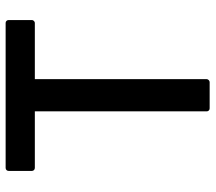

<svg xmlns="http://www.w3.org/2000/svg" viewBox="-60 -678 739 658"><g transform="rotate(-90 309.0 -349.5)"><path d="M51.8 -608.9V-689Q51.8 -693.4 54.7 -696.3Q57.6 -699.2 62 -699.2H559.1Q563 -699.2 565.9 -696.3Q568.8 -693.4 568.8 -689V-608.9Q568.8 -605.5 565.7 -602.3Q562.5 -599.1 559.1 -599.1H366.2V-9.8Q366.2 -6.3 363 -3.2Q359.9 0 356 0H266.1Q261.7 0 258.8 -2.9Q255.9 -5.9 255.9 -9.8V-599.1H62Q57.6 -599.1 54.7 -602.1Q51.8 -605 51.8 -608.9Z"/></g></svg>

Font: Fragment Mono SemBd
Style: Regular
Weight: 600
Designer: Wei Huang based on Nimbus Sans by URW Studio, based on Helvetica by Max Miedinger.
Foundry: Wei Huang
Version: Version 1.011